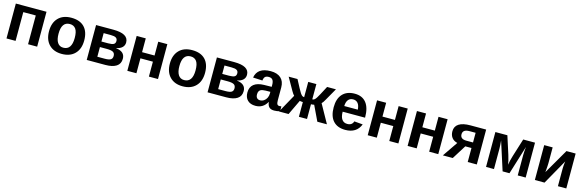

<svg xmlns="http://www.w3.org/2000/svg" viewBox="51 -1668 8512 2808"><g transform="rotate(15 4307.5 -264.0)"><path d="M207.5 -435.5V0H69.8V-528.3H534.2V0H396.5V-435.5Z M1175.8 -264.6Q1175.8 -136.2 1104.5 -63.2Q1033.2 9.8 907.2 9.8Q783.7 9.8 713.4 -63.5Q643.1 -136.7 643.1 -264.6Q643.1 -392.1 713.4 -465.1Q783.7 -538.1 910.2 -538.1Q1039.6 -538.1 1107.7 -467.5Q1175.8 -397 1175.8 -264.6ZM1032.2 -264.6Q1032.2 -358.9 1001.5 -401.4Q970.7 -443.8 912.1 -443.8Q787.1 -443.8 787.1 -264.6Q787.1 -176.3 817.6 -130.1Q848.1 -84 905.8 -84Q1032.2 -84 1032.2 -264.6Z M1546.4 -528.3Q1775.9 -528.3 1775.9 -396Q1775.9 -350.1 1744.6 -320.1Q1713.4 -290 1657.2 -279.8V-276.4Q1790.5 -260.7 1790.5 -152.3Q1790.5 -75.7 1732.2 -37.8Q1673.8 0 1566.9 0H1284.7V-528.3ZM1422.4 -315.9H1523.9Q1583.5 -315.9 1608.2 -330.1Q1632.8 -344.2 1632.8 -379.9Q1632.8 -412.6 1609.4 -427.7Q1585.9 -442.9 1530.3 -442.9H1422.4ZM1422.4 -85.4H1533.2Q1597.7 -85.4 1624 -101.8Q1650.4 -118.2 1650.4 -157.2Q1650.4 -198.7 1622.6 -215.3Q1594.7 -231.9 1527.8 -231.9H1422.4Z M2037.1 -226.1V0H1899.4V-528.3H2037.1V-319.3H2226.1V-528.3H2363.8V0H2226.1V-226.1Z M3005.4 -264.6Q3005.4 -136.2 2934.1 -63.2Q2862.8 9.8 2736.8 9.8Q2613.3 9.8 2543 -63.5Q2472.7 -136.7 2472.7 -264.6Q2472.7 -392.1 2543 -465.1Q2613.3 -538.1 2739.7 -538.1Q2869.1 -538.1 2937.3 -467.5Q3005.4 -397 3005.4 -264.6ZM2861.8 -264.6Q2861.8 -358.9 2831.1 -401.4Q2800.3 -443.8 2741.7 -443.8Q2616.7 -443.8 2616.7 -264.6Q2616.7 -176.3 2647.2 -130.1Q2677.7 -84 2735.4 -84Q2861.8 -84 2861.8 -264.6Z M3376 -528.3Q3605.5 -528.3 3605.5 -396Q3605.5 -350.1 3574.2 -320.1Q3543 -290 3486.8 -279.8V-276.4Q3620.1 -260.7 3620.1 -152.3Q3620.1 -75.7 3561.8 -37.8Q3503.4 0 3396.5 0H3114.3V-528.3ZM3252 -315.9H3353.5Q3413.1 -315.9 3437.7 -330.1Q3462.4 -344.2 3462.4 -379.9Q3462.4 -412.6 3439 -427.7Q3415.5 -442.9 3359.9 -442.9H3252ZM3252 -85.4H3362.8Q3427.2 -85.4 3453.6 -101.8Q3480 -118.2 3480 -157.2Q3480 -198.7 3452.1 -215.3Q3424.3 -231.9 3357.4 -231.9H3252Z M3839.8 9.8Q3763.2 9.8 3720.2 -32Q3677.2 -73.7 3677.2 -149.4Q3677.2 -231.4 3730.7 -273.9Q3784.2 -316.4 3885.7 -318.4L3999.5 -320.3V-347.2Q3999.5 -398.9 3981.4 -424.1Q3963.4 -449.2 3922.4 -449.2Q3884.3 -449.2 3866.5 -431.9Q3848.6 -414.6 3844.2 -374.5L3701.2 -381.3Q3728 -538.1 3928.2 -538.1Q4028.3 -538.1 4082.5 -488.8Q4136.7 -439.5 4136.7 -348.6V-156.2Q4136.7 -111.8 4146.7 -95Q4156.7 -78.1 4180.2 -78.1Q4195.8 -78.1 4210.4 -81.1V-6.8Q4185.1 -0.5 4167 2.7Q4148.9 5.9 4122.6 5.9Q4070.8 5.9 4046.1 -19.5Q4021.5 -44.9 4016.6 -94.2H4013.7Q3956.1 9.8 3839.8 9.8ZM3999.5 -244.6 3929.2 -243.7Q3880.9 -241.2 3861.3 -233.4Q3841.3 -224.6 3830.8 -207Q3820.3 -189.5 3820.3 -160.2Q3820.3 -122.6 3837.6 -104.2Q3855 -85.9 3883.8 -85.9Q3916 -85.9 3942.9 -103.5Q3969.2 -121.1 3984.4 -152.1Q3999.5 -183.1 3999.5 -217.8Z M4497.1 -223.1Q4465.8 -223.1 4449.7 -228.5L4340.8 0H4195.8L4351.1 -278.8Q4334.5 -292.5 4306.2 -342.3L4200.7 -528.3H4334.5L4400.9 -402.8Q4422.4 -362.8 4437.5 -339.8Q4453.1 -317.4 4465.1 -307.6Q4477.1 -297.9 4497.1 -296.9V-528.3H4620.1V-296.9Q4639.2 -297.4 4651.9 -307.1Q4665.5 -317.4 4681.9 -343Q4698.2 -368.7 4716.3 -402.8L4782.7 -528.3H4916.5L4811 -342.3Q4785.2 -294.4 4766.1 -278.8L4921.4 0H4776.4L4667.5 -228.5Q4654.3 -223.1 4620.1 -223.1V0H4497.1Z M5096.2 -237.8Q5096.2 -160.6 5124.8 -121.3Q5153.3 -82 5206.1 -82Q5278.8 -82 5297.9 -145L5427.2 -133.8Q5371.1 9.8 5199.2 9.8Q5080.1 9.8 5016.1 -60.8Q4952.1 -131.3 4952.1 -266.6Q4952.1 -397.5 5017.1 -467.8Q5082 -538.1 5201.2 -538.1Q5314.9 -538.1 5375 -462.6Q5435.1 -387.2 5435.1 -241.7V-237.8ZM5302.2 -323.7Q5298.3 -387.7 5271.5 -419.7Q5244.6 -451.7 5199.2 -451.7Q5150.9 -451.7 5124.8 -418Q5098.6 -384.3 5097.2 -323.7Z M5676.8 -226.1V0H5539.1V-528.3H5676.8V-319.3H5865.7V-528.3H6003.4V0H5865.7V-226.1Z M6280.8 -226.1V0H6143.1V-528.3H6280.8V-319.3H6469.7V-528.3H6607.4V0H6469.7V-226.1Z M6959.5 -212.4 6826.7 0H6676.8L6834 -230Q6778.3 -243.2 6749.3 -281.2Q6720.2 -319.3 6720.2 -377Q6720.2 -452.1 6779.5 -490.2Q6838.9 -528.3 6953.1 -528.3H7190.9V0H7053.2V-212.4ZM6952.6 -296.4H7054.2V-442.9H6960.4Q6860.4 -442.9 6860.4 -369.1Q6860.4 -296.4 6952.6 -296.4Z M7450.7 -306.6V0H7330.6V-528.3H7512.2L7600.1 -254.4Q7628.4 -163.1 7633.3 -114.7Q7637.2 -143.6 7645.5 -178.5Q7653.8 -213.4 7666.5 -254.4L7752 -528.3H7930.7V0H7810.5V-306.6Q7810.5 -356.9 7819.3 -433.1L7685.5 0H7581.5L7442.9 -432.1Q7446.8 -394.5 7448.7 -363Q7450.7 -331.5 7450.7 -306.6Z M8428.7 -377.4 8216.3 0H8069.8V-528.3H8197.8V-291Q8197.8 -276.4 8196 -247.8Q8194.3 -219.2 8192.1 -191.4Q8189.9 -163.6 8188 -150.9L8406.7 -528.3H8545.9V0H8418.9V-268.6Q8418.9 -285.2 8420.7 -307.1Q8422.4 -329.1 8424.6 -348.9Q8426.8 -368.7 8428.7 -377.4Z"/></g></svg>

Font: Arimo
Style: Bold
Weight: 700
Designer: Steve Matteson
Foundry: Monotype Imaging Inc.
Version: Version 1.33